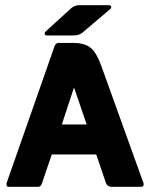

<svg xmlns="http://www.w3.org/2000/svg" viewBox="-20 -722 578 742"><path d="M161 -585Q154 -585 153 -590.5Q152 -596 156 -600L256 -691Q270 -702 286 -702H401Q408 -702 409.5 -696.5Q411 -691 406 -687L300 -597Q287 -585 264 -585ZM180 -125 142 -13Q138 0 127 0H14Q8 0 6 -4.5Q4 -9 5 -13L191 -544Q196 -556 206 -556H265Q307 -556 330 -537.5Q353 -519 372 -466L535 -13Q536 -9 534 -4.5Q532 0 525 0H410Q397 0 390 -13L352 -125ZM219 -241H315L266 -384Z"/></svg>

Font: Zain Black
Style: Regular
Weight: 900
Designer: Zain,Boutros
Foundry: Mobile Telecommunications Company (Zain), 2024
Version: Version 1.50; ttfautohint (v1.8.4)